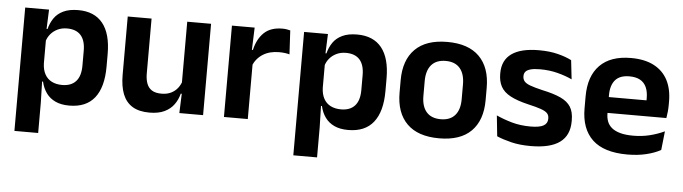

<svg xmlns="http://www.w3.org/2000/svg" viewBox="-44 -680 3654 1027"><g transform="rotate(5 1782.5 -166.0)"><path d="M336 11.5Q292 11.5 261.5 -2.8Q231 -17 212.2 -43Q193.5 -69 185.5 -104H149L181.5 -202Q182.5 -167 195.8 -143Q209 -119 232.8 -107Q256.5 -95 288.5 -95Q337 -95 362.5 -123.2Q388 -151.5 388 -207V-287.5Q388 -342.5 363 -370.5Q338 -398.5 289 -398.5Q261 -398.5 238.5 -387.8Q216 -377 201 -359Q186 -341 179.5 -317.5L149.5 -386.5H185Q193 -418.5 210.8 -444.8Q228.5 -471 260.2 -486.2Q292 -501.5 340.5 -501.5Q427 -501.5 472 -445.8Q517 -390 517 -281V-213Q517 -103 471.8 -45.8Q426.5 11.5 336 11.5ZM56 172V-490.5H184L179 -366L181.5 -343.5V-147L180 -124L183.5 10.5V172Z M734.5 -490.5V-195.5Q734.5 -165 742.8 -142.2Q751 -119.5 770.2 -107.2Q789.5 -95 822 -95Q851.5 -95 873 -105.5Q894.5 -116 908.5 -133.8Q922.5 -151.5 929 -173.5L949 -104H925Q917 -72 898.2 -45.8Q879.5 -19.5 847.2 -4Q815 11.5 766.5 11.5Q710.5 11.5 675.2 -10Q640 -31.5 623.2 -73.5Q606.5 -115.5 606.5 -177V-490.5ZM1054 -490.5V0H926.5L931 -119L926 -129.5V-490.5Z M1290.5 -285 1258 -370.5H1289Q1302.5 -430 1338 -464Q1373.5 -498 1436.5 -498Q1449.5 -498 1460 -496.2Q1470.5 -494.5 1479 -492L1486 -364Q1475 -367.5 1460.5 -369.2Q1446 -371 1430 -371Q1379 -371 1343.2 -348.5Q1307.5 -326 1290.5 -285ZM1166 0V-490.5H1288L1282.5 -340L1294 -335.5V0Z M1833.5 11.5Q1789.5 11.5 1759 -2.8Q1728.5 -17 1709.8 -43Q1691 -69 1683 -104H1646.5L1679 -202Q1680 -167 1693.2 -143Q1706.5 -119 1730.2 -107Q1754 -95 1786 -95Q1834.5 -95 1860 -123.2Q1885.5 -151.5 1885.5 -207V-287.5Q1885.5 -342.5 1860.5 -370.5Q1835.5 -398.5 1786.5 -398.5Q1758.5 -398.5 1736 -387.8Q1713.5 -377 1698.5 -359Q1683.5 -341 1677 -317.5L1647 -386.5H1682.5Q1690.5 -418.5 1708.2 -444.8Q1726 -471 1757.8 -486.2Q1789.5 -501.5 1838 -501.5Q1924.5 -501.5 1969.5 -445.8Q2014.5 -390 2014.5 -281V-213Q2014.5 -103 1969.2 -45.8Q1924 11.5 1833.5 11.5ZM1553.5 172V-490.5H1681.5L1676.5 -366L1679 -343.5V-147L1677.5 -124L1681 10.5V172Z M2322 13.5Q2208 13.5 2149.2 -45Q2090.5 -103.5 2090.5 -211.5V-278Q2090.5 -386.5 2149.2 -445.2Q2208 -504 2322 -504Q2435.5 -504 2494 -445.2Q2552.5 -386.5 2552.5 -278V-211.5Q2552.5 -103.5 2494.2 -45Q2436 13.5 2322 13.5ZM2322 -89Q2372 -89 2398.2 -119Q2424.5 -149 2424.5 -205V-284.5Q2424.5 -341.5 2398.2 -371.8Q2372 -402 2322 -402Q2271.5 -402 2245.2 -371.8Q2219 -341.5 2219 -284.5V-205Q2219 -149 2245.2 -119Q2271.5 -89 2322 -89Z M2813.5 12Q2754.5 12 2708.8 0.8Q2663 -10.5 2631 -24.5L2619.5 -135.5Q2657.5 -118 2703.2 -105Q2749 -92 2804 -92Q2852 -92 2873.5 -104.2Q2895 -116.5 2895 -141V-144Q2895 -160.5 2885.2 -171Q2875.5 -181.5 2851 -190.2Q2826.5 -199 2782 -209Q2720.5 -223.5 2684.8 -242.8Q2649 -262 2633.5 -290.2Q2618 -318.5 2618 -358V-362.5Q2618 -432 2667.5 -467.2Q2717 -502.5 2814 -502.5Q2871.5 -502.5 2915.8 -491.2Q2960 -480 2989.5 -464.5L3001 -362.5Q2966 -379 2922.5 -390.2Q2879 -401.5 2829 -401.5Q2796.5 -401.5 2777.8 -396.2Q2759 -391 2751 -381.5Q2743 -372 2743 -358.5V-356Q2743 -341 2751.8 -330Q2760.5 -319 2784 -310.2Q2807.5 -301.5 2850 -291.5Q2912 -278.5 2949.5 -261Q2987 -243.5 3004 -216.2Q3021 -189 3021 -145V-139Q3021 -63 2969.5 -25.5Q2918 12 2813.5 12Z M3332.5 12Q3206.5 12 3145 -46Q3083.5 -104 3083.5 -214V-278Q3083.5 -387 3141 -445.5Q3198.5 -504 3308 -504Q3382 -504 3431.5 -478Q3481 -452 3505.8 -404.2Q3530.5 -356.5 3530.5 -290V-272.5Q3530.5 -254.5 3528.8 -235.8Q3527 -217 3524 -200.5H3408Q3409.5 -228 3409.8 -252.8Q3410 -277.5 3410 -297.5Q3410 -332 3399 -356.2Q3388 -380.5 3365.5 -393Q3343 -405.5 3308 -405.5Q3256.5 -405.5 3232 -377Q3207.5 -348.5 3207.5 -296V-250.5L3208 -236V-197.5Q3208 -174.5 3215.2 -155Q3222.5 -135.5 3239.5 -121.2Q3256.5 -107 3284.8 -99Q3313 -91 3355.5 -91Q3401.5 -91 3443.2 -101.2Q3485 -111.5 3522.5 -129L3511.5 -28Q3478 -9.5 3432.8 1.2Q3387.5 12 3332.5 12ZM3151.5 -200.5V-285.5H3498V-200.5Z"/></g></svg>

Font: Anek Telugu SemiBold
Style: Regular
Weight: 600
Designer: Omkar Bhoir (Telugu), Yesha Goshar (Latin)
Foundry: Ek Type
Version: Version 1.003